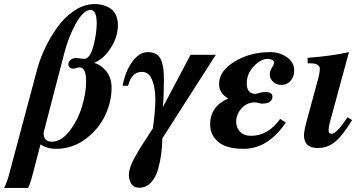

<svg xmlns="http://www.w3.org/2000/svg" viewBox="-99 -718 1789 943"><path d="M-50 122 85 -383Q98 -430 122.5 -482Q147 -534 182.5 -584Q218 -634 266.5 -666Q315 -698 365 -698Q414 -698 447 -673.5Q480 -649 480 -594Q480 -538 446 -484Q412 -430 365 -410V-408Q394 -402 421.5 -370Q449 -338 449 -286Q449 -219 417.5 -151.5Q386 -84 321.5 -35.5Q257 13 175 13Q133 13 100 -9L64 129Q50 184 39 205H-79Q-63 176 -50 122ZM216 -454 115 -66Q115 -22 155 -22Q202 -22 242.5 -74.5Q283 -127 303.5 -194.5Q324 -262 324 -318Q324 -387 292 -387Q283 -387 276 -384Q269 -381 264 -381Q237 -381 237 -402Q237 -415 248 -424Q259 -433 275 -433Q281 -433 294 -431Q307 -429 314 -429Q343 -429 359.5 -491Q376 -553 376 -604Q376 -669 345 -669Q311 -669 274 -603Q237 -537 216 -454Z M961 -449 698 -38Q698 -3 693.5 33.5Q689 70 678 111Q667 152 643 178Q619 204 586 204Q557 204 545.5 184Q534 164 534 141Q534 124 540.5 104Q547 84 560.5 59Q574 34 586 14.5Q598 -5 619.5 -37.5Q641 -70 652 -88Q664 -176 664 -229Q664 -287 648 -326Q632 -365 598 -365Q547 -365 530 -297H503Q516 -366 550 -414Q584 -462 628 -462Q653 -462 669.5 -451.5Q686 -441 693.5 -420Q701 -399 703.5 -378.5Q706 -358 706 -327Q706 -247 701 -192L837 -449Z M1021 -234V-235Q977 -260 977 -306Q977 -369 1053 -415.5Q1129 -462 1228 -462Q1275 -462 1310.5 -437Q1346 -412 1346 -372Q1346 -342 1328.5 -321.5Q1311 -301 1284 -301Q1259 -301 1242.5 -316Q1226 -331 1226 -354Q1226 -369 1236.5 -385.5Q1247 -402 1247 -412Q1247 -419 1237 -424Q1227 -429 1217 -429Q1182 -429 1147.5 -392.5Q1113 -356 1113 -309Q1113 -257 1156 -257Q1160 -257 1174.5 -261.5Q1189 -266 1204 -266Q1239 -266 1239 -243Q1239 -209 1186 -209Q1182 -209 1171.5 -212Q1161 -215 1153 -215Q1113 -215 1087 -185.5Q1061 -156 1061 -120Q1061 -91 1080 -71Q1099 -51 1134 -51Q1218 -51 1277 -134L1305 -116Q1217 13 1098 13Q1012 13 972.5 -21.5Q933 -56 933 -107Q933 -195 1021 -234Z M1608 -142 1630 -128Q1582 -49 1545 -20Q1508 9 1462 9Q1394 9 1394 -54Q1394 -76 1409 -130L1464 -333Q1472 -365 1472 -378Q1472 -407 1426 -407H1412V-434Q1530 -443 1615 -462L1524 -128Q1515 -97 1515 -77Q1515 -61 1530 -61Q1551 -61 1594 -122Z"/></svg>

Font: STIX MathJax Main
Style: Bold Italic
Weight: 700
Italic angle: -16.33°
Designer: MicroPress Inc., with final additions and corrections provided by Coen Hoffman, Elsevier (retired)
Version: Version 1.1.1